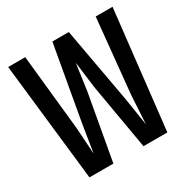

<svg xmlns="http://www.w3.org/2000/svg" viewBox="-158 -841 967 984"><g transform="rotate(-30 325.0 -349.0)"><path d="M95.2 0 17.1 -698.2H118.2L164.1 -254.9L174.8 -95.2L200.2 -254.9L278.8 -698.2H376L456.1 -254.9L481.9 -90.8L491.2 -254.9L535.2 -698.2H634.8L556.2 0H415L348.1 -387.2L328.1 -543.9L306.2 -387.2L236.8 0Z"/></g></svg>

Font: Azeret Mono
Style: Regular
Weight: 400
Designer: Martin Vácha
Foundry: Displaay
Version: Version 1.002